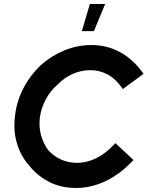

<svg xmlns="http://www.w3.org/2000/svg" viewBox="-20 -929 740 955"><path d="M358 6Q284 6 226 -23.5Q168 -53 128 -102Q85 -149 65 -213.5Q45 -278 55 -355Q63 -426 97 -491Q131 -556 183 -605Q236 -652 300.5 -678.5Q365 -705 435 -705Q512 -705 577.5 -669.5Q643 -634 694 -562L591 -486Q556 -537 515.5 -558.5Q475 -580 430 -580Q383 -580 341 -561Q299 -542 266 -508Q232 -479 208.5 -436Q185 -393 178 -343Q173 -297 184 -257Q195 -217 219 -183Q247 -152 283.5 -135.5Q320 -119 363 -119Q412 -119 459.5 -142.5Q507 -166 554 -217L644 -133Q576 -61 504 -27.5Q432 6 358 6ZM387 -774 427 -909H503L447 -774Z"/></svg>

Font: Kulim Park
Style: Bold Italic
Weight: 700
Italic angle: -8°
Designer: Noponies / Dale Sattler
Foundry: Noponies
Version: Version 1.000; ttfautohint (v1.8.3)